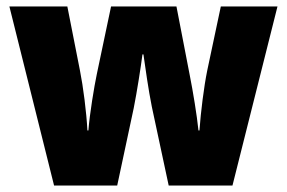

<svg xmlns="http://www.w3.org/2000/svg" viewBox="-20 -666 886 593"><path d="M449 -336 501 -93H698L837 -646H662L620 -448C610 -399 600 -320 596 -263H593C588 -311 576 -384 566 -434L525 -646H323L279 -437C271 -399 257 -315 253 -263H250C247 -320 237 -398 227 -448L188 -646H9L147 -93H342L393 -332C403 -382 415 -459 420 -498H423C428 -462 439 -385 449 -336Z"/></svg>

Font: Noto Sans Kannada UI SemiCondensed Black
Style: Regular
Weight: 900
Width: 4
Designer: Jelle Bosma - Monotype Design Team
Foundry: Monotype Imaging Inc.
Version: Version 2.005